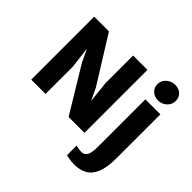

<svg xmlns="http://www.w3.org/2000/svg" viewBox="-242 -1087 1602 1602"><g transform="rotate(45 559.5 -285.5)"><path d="M80 0V-743H254L508 -335L559 -227.5L539 -416V-743H708V0H521L280 -398L226 -511L249 -321V0ZM737 235V121Q743 124 763.8 127.5Q784.5 131 803 131Q836 131 853 103.2Q870 75.5 870 -1V-557H1047V-40Q1047 69 1021 132Q995 195 947 221.5Q899 248 833 248Q808.5 248 778.5 243.2Q748.5 238.5 737 235ZM951 -625Q907.5 -625 879.2 -651.2Q851 -677.5 851 -718Q851 -745.5 866 -768.5Q881 -791.5 905.8 -805.2Q930.5 -819 960 -819Q1004.5 -819 1031.8 -793.2Q1059 -767.5 1059 -726Q1059 -685 1027.5 -655Q996 -625 951 -625Z"/></g></svg>

Font: Merriweather Sans Black
Style: Regular
Weight: 900
Designer: Eben Sorkin
Foundry: Eben Sorkin
Version: Version 1.008; ttfautohint (v1.7.19-72a1) -l 8 -r 50 -G 200 